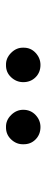

<svg xmlns="http://www.w3.org/2000/svg" viewBox="219 -1009 153 631"><g transform="rotate(90 295.5 -693.5)"><path d="M193.4 -636.7Q170.9 -636.2 153.6 -653.6Q136.2 -670.9 136.7 -693.4Q136.2 -717.8 153.6 -733.9Q170.9 -750 193.4 -750Q217.8 -750 233.9 -733.9Q250 -717.8 250 -693.4Q250 -670.9 233.9 -653.6Q217.8 -636.2 193.4 -636.7ZM397.5 -636.7Q375 -636.2 357.9 -653.6Q340.8 -670.9 340.8 -693.4Q340.8 -717.8 357.9 -733.9Q375 -750 397.5 -750Q421.9 -750 438.2 -733.9Q454.6 -717.8 454.1 -693.4Q454.6 -670.9 438.2 -653.6Q421.9 -636.2 397.5 -636.7Z"/></g></svg>

Font: Inter V
Style: 
Weight: 400
Designer: Rasmus Andersson
Foundry: rsms
Version: Version 4.000;git-a3f224843